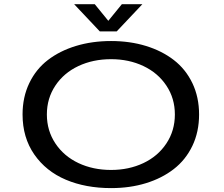

<svg xmlns="http://www.w3.org/2000/svg" viewBox="-20 -906 1090 936"><path d="M674 -885.5 549 -753H466.5L341.5 -885.5H442L508 -804.5L574 -885.5ZM521.5 11Q397.5 11 300.8 -30Q204 -71 147 -153.2Q90 -235.5 90 -348Q90 -432.5 122.8 -500.8Q155.5 -569 213.5 -613.5Q271.5 -658 350.2 -682Q429 -706 521.5 -706Q613.5 -706 691.5 -682Q769.5 -658 827.2 -613.5Q885 -569 917.8 -500.8Q950.5 -432.5 950.5 -348Q950.5 -263 917.8 -194.8Q885 -126.5 827.2 -81.8Q769.5 -37 691.5 -13Q613.5 11 521.5 11ZM521.5 -77.5Q608.5 -77.5 679.2 -111Q750 -144.5 791.2 -206.8Q832.5 -269 832.5 -348Q832.5 -426.5 791.2 -488.5Q750 -550.5 679.2 -584Q608.5 -617.5 521.5 -617.5Q433.5 -617.5 362.2 -584Q291 -550.5 249.8 -488.5Q208.5 -426.5 208.5 -348Q208.5 -269 250 -206.8Q291.5 -144.5 362.5 -111Q433.5 -77.5 521.5 -77.5Z"/></svg>

Font: League Mono Extended
Style: Regular
Weight: 400
Width: 9
Designer: Tyler Finck
Foundry: The League of Moveable Type / Tyler Finck
Version: Version 2.210